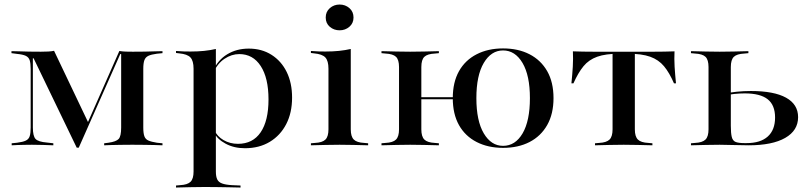

<svg xmlns="http://www.w3.org/2000/svg" viewBox="-20 -641 3566 847"><path d="M125 -78.2Q125 -41.1 136.7 -28.2Q148.4 -15.3 187.9 -12.1L215.3 -8.9V0Q195.2 -0.8 169.8 -1.6Q144.4 -2.4 121 -2.4Q102.4 -2.4 86.3 -2Q70.2 -1.6 56.5 -1.2Q42.7 -0.8 31.5 0V-8.9L54.8 -11.3Q80.6 -14.5 93.5 -20.6Q106.5 -26.6 110.9 -39.9Q115.3 -53.2 115.3 -78.2V-337.1Q115.3 -362.1 110.9 -375.4Q106.5 -388.7 93.5 -394.8Q80.6 -400.8 55.6 -403.2L30.6 -406.5V-415.3Q46 -415.3 65.7 -414.5Q85.5 -413.7 109.3 -413.3Q133.1 -412.9 158.9 -412.9H161.3Q179.8 -412.9 193.5 -413.7Q207.3 -414.5 218.5 -416.9L371 -96.8L358.1 -79.8L506.5 -416.1Q521 -413.7 536.3 -413.3Q551.6 -412.9 564.5 -412.9H568.5Q595.2 -412.9 618.5 -413.3Q641.9 -413.7 661.7 -414.5Q681.5 -415.3 696.8 -415.3V-406.5L671.8 -404Q647.6 -400.8 634.7 -394.8Q621.8 -388.7 616.9 -375.4Q612.1 -362.1 612.1 -337.1V-78.2Q612.1 -53.2 616.9 -39.9Q621.8 -26.6 634.7 -21Q647.6 -15.3 672.6 -11.3L696.8 -8.9V0Q681.5 -0.8 662.1 -1.2Q642.7 -1.6 619 -2Q595.2 -2.4 568.5 -2.4H562.9H558.9Q533.9 -2.4 511.7 -2Q489.5 -1.6 471.4 -1.2Q453.2 -0.8 439.5 0V-8.9L458.1 -11.3Q492.7 -16.1 503.6 -28.2Q514.5 -40.3 514.5 -78.2V-402.4H510.5L327.4 10.5H318.5L128.2 -383.9H125Z M883.1 183.9Q849.2 183.9 820.6 184.7Q791.9 185.5 756.5 186.3V177.4L774.2 175.8Q807.3 174.2 820.6 160.9Q833.9 147.6 833.9 116.1V-207.3H932.3V116.1Q932.3 137.9 938.3 150.4Q944.4 162.9 960.1 168.5Q975.8 174.2 1003.2 175.8L1041.1 177.4V186.3Q1011.3 185.5 985.5 185.1Q959.7 184.7 935.1 184.3Q910.5 183.9 883.1 183.9ZM1077.4 -426.6Q1134.7 -426.6 1177.8 -399.2Q1221 -371.8 1244.8 -323.4Q1268.5 -275 1268.5 -210.5Q1268.5 -143.5 1242.7 -93.5Q1216.9 -43.5 1170.2 -15.3Q1123.4 12.9 1060.5 12.9Q1012.1 12.9 975 -7.3Q937.9 -27.4 925 -55.6L927.4 -64.5Q937.9 -39.5 966.1 -23Q994.4 -6.5 1029.8 -6.5Q1095.2 -6.5 1129.8 -57.3Q1164.5 -108.1 1164.5 -202.4Q1164.5 -296.8 1130.2 -349.6Q1096 -402.4 1035.5 -402.4Q1001.6 -402.4 970.2 -381.5Q938.7 -360.5 921 -319.4L919.4 -327.4Q940.3 -375.8 981.9 -401.2Q1023.4 -426.6 1077.4 -426.6ZM833.9 -207.3V-337.9Q833.9 -372.6 820.2 -387.5Q806.5 -402.4 770.2 -405.6L756.5 -407.3V-416.1Q778.2 -414.5 791.1 -414.1Q804 -413.7 820.2 -413.7Q852.4 -413.7 880.2 -416.5Q908.1 -419.4 932.3 -425V-416.1V-207.3Z M1429 -207.3V-337.9Q1429 -372.6 1415.3 -387.5Q1401.6 -402.4 1365.3 -405.6L1351.6 -407.3V-416.1Q1373.4 -414.5 1386.3 -414.1Q1399.2 -413.7 1415.3 -413.7Q1447.6 -413.7 1475.4 -416.5Q1503.2 -419.4 1527.4 -425V-416.1V-207.3ZM1478.2 -2.4Q1444.4 -2.4 1415.7 -1.6Q1387.1 -0.8 1351.6 0V-8.9L1369.4 -10.5Q1402.4 -12.1 1415.7 -25.4Q1429 -38.7 1429 -70.2V-207.3H1527.4V-70.2Q1527.4 -38.7 1540.7 -25.4Q1554 -12.1 1587.1 -10.5L1604 -8.9V0Q1569.4 -0.8 1540.3 -1.6Q1511.3 -2.4 1478.2 -2.4ZM1478.2 -507.3Q1453.2 -507.3 1435.1 -522.6Q1416.9 -537.9 1416.9 -563.7Q1416.9 -589.5 1435.1 -605.2Q1453.2 -621 1478.2 -621Q1503.2 -621 1521.4 -605.2Q1539.5 -589.5 1539.5 -563.7Q1539.5 -538.7 1521.4 -523Q1503.2 -507.3 1478.2 -507.3Z M1740.3 -207.3V-345.2Q1740.3 -377.4 1727 -390.3Q1713.7 -403.2 1680.6 -404.8L1662.9 -406.5V-415.3Q1698.4 -414.5 1727.4 -413.7Q1756.5 -412.9 1789.5 -412.9Q1822.6 -412.9 1851.6 -413.7Q1880.6 -414.5 1916.1 -415.3V-406.5L1898.4 -404.8Q1865.3 -403.2 1852 -390.3Q1838.7 -377.4 1838.7 -345.2V-207.3ZM1789.5 -2.4Q1756.5 -2.4 1727.4 -1.6Q1698.4 -0.8 1662.9 0V-8.9L1680.6 -10.5Q1713.7 -12.1 1727 -25.4Q1740.3 -38.7 1740.3 -70.2V-207.3H1838.7V-70.2Q1838.7 -38.7 1852 -25.4Q1865.3 -12.1 1898.4 -10.5L1916.1 -8.9V0Q1880.6 -0.8 1851.6 -1.6Q1822.6 -2.4 1789.5 -2.4ZM2199.2 11.3Q2133.1 11.3 2082.7 -14.5Q2032.3 -40.3 2004.8 -89.1Q1977.4 -137.9 1977.4 -208.1Q1977.4 -278.2 2004.8 -327Q2032.3 -375.8 2082.7 -401.6Q2133.1 -427.4 2199.2 -427.4Q2266.1 -427.4 2316.1 -401.6Q2366.1 -375.8 2394 -327Q2421.8 -278.2 2421.8 -208.1Q2421.8 -138.7 2394 -89.5Q2366.1 -40.3 2316.1 -14.5Q2266.1 11.3 2199.2 11.3ZM1796.8 -203.2V-212.1H2025.8V-203.2ZM2199.2 2.4Q2253.2 2.4 2285.5 -52.8Q2317.7 -108.1 2317.7 -208.1Q2317.7 -308.1 2285.1 -363.3Q2252.4 -418.5 2199.2 -418.5Q2146.8 -418.5 2114.1 -363.3Q2081.5 -308.1 2081.5 -208.1Q2081.5 -108.1 2114.1 -52.8Q2146.8 2.4 2199.2 2.4Z M2731.5 -2.4Q2698.4 -2.4 2669.4 -1.6Q2640.3 -0.8 2604.8 0V-8.9L2622.6 -10.5Q2655.6 -12.1 2669 -25.4Q2682.3 -38.7 2682.3 -70.2V-207.3H2780.6V-70.2Q2780.6 -38.7 2794 -25.4Q2807.3 -12.1 2840.3 -10.5L2858.1 -8.9V0Q2822.6 -0.8 2793.5 -1.6Q2764.5 -2.4 2731.5 -2.4ZM2712.1 -404Q2651.6 -404 2614.5 -390.7Q2577.4 -377.4 2554 -348.8Q2530.6 -320.2 2509.7 -273.4H2500.8Q2504.8 -312.1 2506.9 -347.2Q2508.9 -382.3 2507.3 -414.5Q2529.8 -413.7 2552.4 -413.3Q2575 -412.9 2597.6 -412.9H2712.1H2750.8H2865.3Q2887.9 -412.9 2910.5 -413.3Q2933.1 -413.7 2955.6 -414.5Q2954 -381.5 2956 -346.8Q2958.1 -312.1 2962.1 -273.4H2953.2Q2933.1 -320.2 2909.3 -348.8Q2885.5 -377.4 2848.4 -390.7Q2811.3 -404 2750.8 -404ZM2682.3 -207.3V-407.3H2780.6V-207.3Z M3105.6 -207.3V-345.2Q3105.6 -377.4 3092.3 -390.3Q3079 -403.2 3046 -404.8L3028.2 -406.5V-415.3Q3063.7 -414.5 3092.7 -413.7Q3121.8 -412.9 3154.8 -412.9Q3187.9 -412.9 3216.9 -413.7Q3246 -414.5 3281.5 -415.3V-406.5L3263.7 -404.8Q3230.6 -403.2 3217.3 -390.3Q3204 -377.4 3204 -345.2V-207.3ZM3154.8 -2.4Q3121.8 -2.4 3092.7 -1.6Q3063.7 -0.8 3028.2 0V-8.9L3046 -10.5Q3079 -12.1 3092.3 -25.4Q3105.6 -38.7 3105.6 -70.2V-207.3H3204V-86.3Q3204 -54 3208.1 -37.1Q3212.1 -20.2 3225 -14.9Q3237.9 -9.7 3263.7 -9.7H3273.4Q3334.7 -9.7 3366.9 -38.7Q3399.2 -67.7 3399.2 -122.6Q3399.2 -177.4 3366.5 -203.2Q3333.9 -229 3265.3 -229Q3242.7 -229 3219.4 -226.6Q3196 -224.2 3169.4 -217.7V-226.6Q3198.4 -233.1 3229.4 -236.3Q3260.5 -239.5 3292.7 -239.5Q3394.4 -239.5 3447.6 -210.1Q3500.8 -180.6 3500.8 -124.2Q3500.8 -65.3 3444 -32.7Q3387.1 0 3282.3 0Q3248.4 0 3217.3 -1.2Q3186.3 -2.4 3154.8 -2.4Z"/></svg>

Font: Playfair 144pt SemiExpanded SemiBold
Style: Regular
Weight: 600
Width: 6
Designer: Claus Eggers Sørensen
Foundry: Claus Eggers Sørensen
Version: Version 2.203